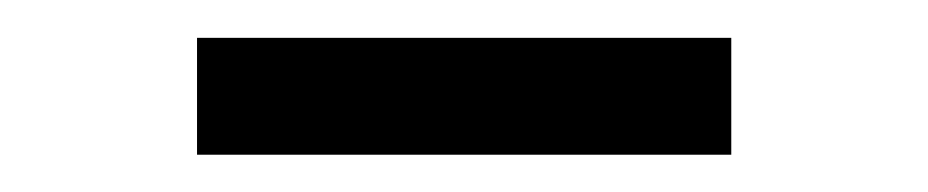

<svg xmlns="http://www.w3.org/2000/svg" viewBox="-20 -345 498 103"><path d="M372.3 -324.7V-262H85.7V-324.7Z"/></svg>

Font: Bitter Thin
Style: Regular
Weight: 100
Designer: Sol Matas, and Bitter project Authors
Foundry: Sol Matas
Version: Version 2.002